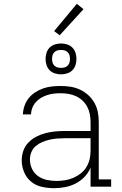

<svg xmlns="http://www.w3.org/2000/svg" viewBox="-20 -979 640 1007"><path d="M263 8Q231 8 199.5 1Q168 -6 143.5 -26Q119 -46 106.5 -76Q94 -106 94 -138Q94 -164 102.5 -188.5Q111 -213 129 -231.5Q147 -250 170 -262Q193 -274 218 -280.5Q243 -287 268.5 -289.5Q294 -292 320 -292H455V-340Q455 -360 451 -380.5Q447 -401 437.5 -419Q428 -437 412.5 -451.5Q397 -466 378.5 -474.5Q360 -483 339.5 -486.5Q319 -490 298 -490Q280 -490 262.5 -488Q245 -486 228 -480.5Q211 -475 195.5 -466Q180 -457 168 -443.5Q156 -430 149.5 -413Q143 -396 143 -379H100Q101 -402 108.5 -424Q116 -446 130.5 -464Q145 -482 165 -495Q185 -508 207 -515.5Q229 -523 252 -525.5Q275 -528 298 -528Q324 -528 350 -524Q376 -520 399.5 -509Q423 -498 442.5 -480.5Q462 -463 475 -440Q488 -417 493 -391.5Q498 -366 498 -340V-38H563V0H455V-100Q444 -73 423.5 -51.5Q403 -30 376.5 -16.5Q350 -3 321 2.5Q292 8 263 8ZM276 -30Q298 -30 320.5 -33.5Q343 -37 364 -46Q385 -55 403 -69Q421 -83 433 -102.5Q445 -122 450 -144Q455 -166 455 -189V-254H320Q300 -254 280 -252.5Q260 -251 240.5 -246.5Q221 -242 202 -234Q183 -226 167.5 -213Q152 -200 144.5 -181Q137 -162 137 -142Q137 -117 148 -93.5Q159 -70 179.5 -55.5Q200 -41 225 -35.5Q250 -30 276 -30ZM300 -589Q284 -589 268 -594Q252 -599 240.5 -610.5Q229 -622 224 -638Q219 -654 219 -670Q219 -686 224 -702Q229 -718 240.5 -729.5Q252 -741 268 -746Q284 -751 300 -751Q316 -751 332 -746Q348 -741 359.5 -729.5Q371 -718 376 -702Q381 -686 381 -670Q381 -654 376 -638Q371 -622 359.5 -610.5Q348 -599 332 -594Q316 -589 300 -589ZM300 -623Q310 -623 319 -625.5Q328 -628 335 -635Q342 -642 344.5 -651Q347 -660 347 -670Q347 -680 344.5 -689Q342 -698 335 -705Q328 -712 319 -714.5Q310 -717 300 -717Q290 -717 281 -714.5Q272 -712 265 -705Q258 -698 255.5 -689Q253 -680 253 -670Q253 -660 255.5 -651Q258 -642 265 -635Q272 -628 281 -625.5Q290 -623 300 -623ZM293 -794 264 -816 383 -959 418 -931Z"/></svg>

Font: Iosevka Etoile Extralight
Style: Regular
Weight: 200
Designer: Belleve Invis
Foundry: Belleve Invis
Version: Version 22.1.2; ttfautohint (v1.8.4)